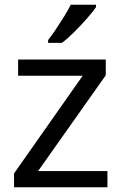

<svg xmlns="http://www.w3.org/2000/svg" viewBox="-20 -786 510 806"><path d="M431 0H39V-58L327 -468H56V-536H424V-470L140 -68H431ZM383 -756Q371 -738 346 -709.5Q321 -681 292.5 -652.5Q264 -624 240 -606H182V-618Q197 -637 214.5 -663Q232 -689 249 -716.5Q266 -744 277 -766H383Z"/></svg>

Font: Noto Sans Marchen
Style: Regular
Weight: 400
Designer: Monotype Design Team
Foundry: Monotype Imaging Inc.
Version: Version 2.003; ttfautohint (v1.8.4.7-5d5b)